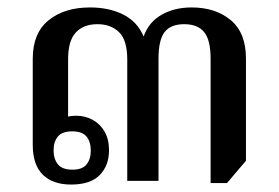

<svg xmlns="http://www.w3.org/2000/svg" viewBox="-20 -486 751 516"><path d="M171 10Q122 10 95 -16.5Q68 -43 68 -97V-328Q68 -397 110.5 -431.5Q153 -466 222 -466Q273 -466 311 -447Q349 -428 366 -388Q380 -427 414.5 -446.5Q449 -466 495 -466Q559 -466 600 -432Q641 -398 641 -329V-54L590 6H546V-328Q546 -379 528.5 -400Q511 -421 475 -421Q439 -421 422.5 -400Q406 -379 406 -328V0H322V-326Q322 -378 300 -399.5Q278 -421 242 -421Q205 -421 184 -399Q163 -377 163 -326V-154L140 -163Q147 -169 159.5 -172Q172 -175 184 -175Q209 -175 229 -164Q249 -153 261 -132.5Q273 -112 273 -82Q273 -41 248 -15.5Q223 10 171 10ZM175 -30Q201 -30 212.5 -44Q224 -58 224 -81Q224 -105 212.5 -119Q201 -133 174 -133Q147 -133 135.5 -119Q124 -105 124 -82Q124 -59 135.5 -44.5Q147 -30 175 -30Z"/></svg>

Font: Noto Serif Thai Medium
Style: Regular
Weight: 500
Version: Version 2.001